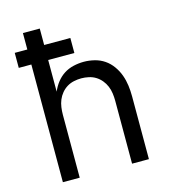

<svg xmlns="http://www.w3.org/2000/svg" viewBox="-109 -825 819 914"><g transform="rotate(-15 300.0 -367.5)"><path d="M88 0V-580H26V-654H88V-735H171V-654H300V-580H171V-424Q181 -448 197 -468.5Q213 -489 234 -502.5Q255 -516 280.5 -522Q306 -528 332 -528Q358 -528 384.5 -521.5Q411 -515 433 -500Q455 -485 471 -462.5Q487 -440 496 -415Q505 -390 508.5 -363.5Q512 -337 512 -310V0H429V-310Q429 -328 426.5 -346.5Q424 -365 417 -382Q410 -399 398 -413.5Q386 -428 370.5 -437.5Q355 -447 336.5 -451Q318 -455 300 -455Q282 -455 263.5 -451Q245 -447 229.5 -437.5Q214 -428 202 -413.5Q190 -399 183 -382Q176 -365 173.5 -346.5Q171 -328 171 -310V0Z"/></g></svg>

Font: Nova
Style: Regular
Weight: 400
Monospace: yes
Designer: Belleve Invis
Foundry: Belleve Invis
Version: Version 24.1.4; ttfautohint (v1.8.4)